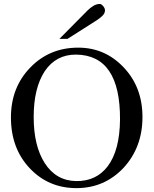

<svg xmlns="http://www.w3.org/2000/svg" viewBox="-20 -949 791 985"><path d="M372.1 16.1Q230 16.1 134.3 -84Q36.1 -186.5 36.1 -346.2Q36.1 -500.5 135.3 -602.5Q233.9 -704.6 381.3 -704.6Q518.6 -704.6 614.3 -603.5Q710.9 -502 710.9 -348.6Q710.9 -193.4 613.8 -87.9Q515.6 16.1 372.1 16.1ZM371.6 -20Q474.1 -19 532.7 -96.2Q594.2 -178.2 595.7 -335Q597.7 -666.5 370.1 -668.9Q268.1 -669.4 210 -584.5Q152.8 -497.6 152.8 -349.1Q152.8 -200.7 209.5 -112.3Q267.6 -21.5 371.6 -20ZM284.7 -749.5 428.7 -895Q442.4 -908.7 458.7 -918.7Q475.1 -928.7 491.7 -928.7Q500 -928.7 509.3 -917.7Q518.6 -906.7 518.6 -896Q518.6 -880.9 505.9 -868.4Q493.2 -856 476.6 -845.2L326.2 -749.5Z"/></svg>

Font: Nuosu SIL
Style: Regular
Weight: 400
Designer: Peter Constable, Alex Kotlar, Peter Martin
Foundry: SIL International
Version: Version 2.300